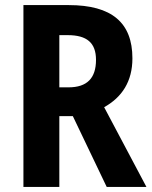

<svg xmlns="http://www.w3.org/2000/svg" viewBox="-20 -734 596 754"><path d="M250 -714H72V0H213V-278H266L399 0H555L389 -313C459 -352 500 -414 500 -505C500 -645 419 -714 250 -714ZM246 -596C321 -596 357 -566 357 -499C357 -427 322 -391 249 -391H213V-596Z"/></svg>

Font: Noto Sans Myanmar Condensed
Style: Bold
Weight: 700
Width: 3
Designer: Monotype Design Team
Foundry: Monotype Imaging Inc.
Version: Version 2.107